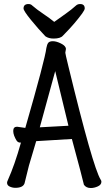

<svg xmlns="http://www.w3.org/2000/svg" viewBox="-20 -922 540 956"><path d="M432.1 14.2Q409.2 14.2 397.9 -2Q390.1 -37.1 337.9 -230L160.2 -219.2Q150.9 -186 124 -97.2L102.1 -8.8Q94.2 13.2 56.2 13.2Q42 13.2 28.6 7.1Q15.1 1 15.1 -12.2Q15.1 -17.1 19 -24.9Q53.2 -101.1 84 -210.9Q85 -210.9 85 -211.9H81.1Q68.8 -211.9 62 -222.9Q55.2 -233.9 50.5 -246.3Q45.9 -258.8 45.9 -270Q45.9 -291 64.9 -291L106 -285.2Q204.1 -626 210.9 -683.1Q213.9 -700.2 220 -708.5Q226.1 -716.8 243.2 -716.8Q259.8 -716.8 280.8 -706.8Q301.8 -696.8 306.2 -686Q308.1 -684.1 308.1 -679.2Q308.1 -673.8 306.6 -668.5Q305.2 -663.1 305.2 -659.2Q305.2 -654.8 320.8 -590.8Q441.9 -91.8 481 -27.8Q484.9 -22.9 484.9 -17.1Q484.9 -2 467 6.1Q449.2 14.2 432.1 14.2ZM178.2 -288.1 320.8 -295.9 254.9 -567.9ZM247.1 -730Q222.2 -730 206.1 -741.2Q170.9 -777.8 134 -823Q97.2 -868.2 97.2 -879.9Q97.2 -901.9 122.1 -901.9Q133.8 -901.9 141.1 -894Q164.1 -874 195.6 -853Q227.1 -832 250 -813Q277.8 -833 306.9 -853.5Q335.9 -874 357.9 -894Q366.2 -901.9 378.9 -901.9Q401.9 -901.9 401.9 -879.9Q401.9 -873 389.2 -855Q351.1 -803.2 305.2 -756.8L293 -744.1Q280.8 -730 247.1 -730Z"/></svg>

Font: LXGW WenKai Mono GB Screen
Style: Regular
Weight: 400
Monospace: yes
Designer: LXGW / Fontworks Inc.
Foundry: LXGW / Fontworks Inc.
Version: Version 1.510;January 18,2025